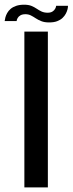

<svg xmlns="http://www.w3.org/2000/svg" viewBox="-35 -812 317 832"><path d="M70.6 0H172.4V-675H70.6ZM177.8 -714.8Q198.7 -714.8 212.7 -720.2Q226.7 -725.6 235.8 -734.1Q244.9 -742.7 250 -752.4Q255.2 -762.1 257.5 -771.3Q259.8 -780.6 259.6 -786.8H208.3Q208 -781.3 204.1 -774.1Q200.2 -766.8 192.1 -761.8Q183.9 -756.9 171.8 -756.9Q156.5 -756.9 145.4 -762Q134.3 -767.2 124 -774.3Q113.7 -781.3 101.1 -786.5Q88.5 -791.6 69.7 -791.6Q49.6 -791.6 35 -786.6Q20.5 -781.6 11 -773.5Q1.5 -765.3 -3.8 -755.6Q-9.2 -746 -11.6 -736.9Q-14 -727.8 -14.8 -720.8H37Q37.5 -726.6 41.4 -733.7Q45.3 -740.8 53.6 -745.6Q62 -750.4 75.2 -750.4Q88.5 -750.4 99 -745Q109.4 -739.7 120.1 -732.6Q130.7 -725.5 144.3 -720.2Q157.8 -714.8 177.8 -714.8Z"/></svg>

Font: Anybody Thin
Style: Regular
Weight: 100
Designer: Tyler Finck
Foundry: Etcetera Type Company
Version: Version 1.114;gftools[0.9.25]